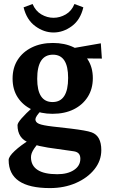

<svg xmlns="http://www.w3.org/2000/svg" viewBox="-20 -726 575 981"><path d="M235.1 235Q24.2 235 24.2 91.3Q24.2 74.1 55.1 45.1Q86 16.2 132.5 -12.1L179.1 2.7Q164 19 155 32.4Q146 45.7 142.1 56.5Q138.3 67.4 138.3 77.1Q138.3 120.2 172 142.1Q205.6 164.1 272.9 164.1Q325.7 164.1 358.1 142.5Q390.5 121 390.5 85.1Q390.5 67.8 382 58.5Q373.5 49.1 355 46.7L225 28.2Q200.5 24.2 181.2 19.7Q161.9 15.3 131.3 4.4Q99.2 -7.3 84.4 -30Q69.5 -52.8 69.5 -86.5Q69.5 -107.8 150.7 -181L195.2 -165.5Q176.4 -147.4 168.6 -135.1Q160.9 -122.8 160.9 -116.5Q160.9 -100.9 179.7 -93.1Q198.5 -85.4 248.3 -79.6Q303.5 -73.7 342.4 -68.9Q381.3 -64.1 407.5 -59.5Q433.6 -55 448.5 -49.6Q497.6 -31.8 497.6 41.2Q497.6 95.1 462.5 139Q427.4 183 367.8 209Q308.3 235 235.1 235ZM248 -144.5Q189.4 -144.5 143.2 -166.2Q97 -187.9 70.6 -228.3Q44.3 -268.6 44.3 -324.5Q44.3 -379.5 70.2 -420.2Q96.1 -460.8 142.6 -483.6Q189.1 -506.5 250.5 -506.5Q310.5 -506.5 356.3 -484.4Q402.2 -462.4 428.2 -422.2Q454.3 -382 454.3 -326.7Q454.3 -272.1 428.4 -231.1Q402.5 -190.1 356.5 -167.3Q310.5 -144.5 248 -144.5ZM248.6 -204.6Q328.1 -204.6 328.1 -328Q328.1 -446.6 250.5 -446.6Q170.1 -446.6 170.1 -323.3Q170.1 -204.6 248.6 -204.6ZM500.5 -426.7 408.3 -427.5 337.4 -477.2 495.1 -504.7ZM100.5 -688.5 146.5 -705.5Q161.5 -670 191.2 -652.5Q220.9 -635.1 253.4 -635.1Q286.2 -635.1 316.2 -652.5Q346.2 -670 360.3 -705.5L405.8 -688.5Q390.9 -624.7 347 -592.4Q303.1 -560 253.4 -560Q204.3 -560 160.2 -592.4Q116.1 -624.7 100.5 -688.5Z"/></svg>

Font: Andada Pro
Style: Regular
Weight: 400
Designer: Carolina Giovagnoli
Foundry: Huerta Tipografica
Version: Version 3.003